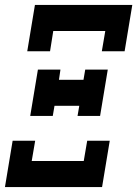

<svg xmlns="http://www.w3.org/2000/svg" viewBox="-22 -755 554 775"><path d="M88 -548 119 -735H512L481 -548H389L403 -630H193L180 -548ZM100 -287 131 -474H222L216 -433H315L322 -474H413L382 -287H291L298 -328H198L191 -287ZM-2 0 29 -187H120L106 -105H316L330 -187H421L390 0Z"/></svg>

Font: Iosevka Slab Extrabold
Style: Italic
Weight: 800
Italic angle: -9°
Monospace: yes
Designer: Belleve Invis
Foundry: Belleve Invis
Version: Version 11.1.0; ttfautohint (v1.8.3)